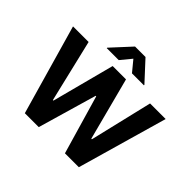

<svg xmlns="http://www.w3.org/2000/svg" viewBox="-214 -1208 1463 1463"><g transform="rotate(45 518.0 -476.5)"><path d="M186.8 -727.3 307.2 -221.9H313.2L446 -727.3H589.8L722.3 -220.9H728.7L849.1 -727.3H1017L808.9 0H659.1L520.6 -475.5H514.9L376.8 0H226.9L18.8 -727.3ZM317.8 -791.9V-796.9L461.6 -953.1H574.2L718.4 -796.9V-791.9H589.5L518.1 -878.6L446.7 -791.9Z"/></g></svg>

Font: Cannonade
Style: Bold
Weight: 700
Designer: Rasmus Andersson
Foundry: rsms
Version: Version 3.012;git-f93a4a705